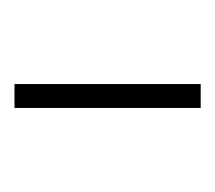

<svg xmlns="http://www.w3.org/2000/svg" viewBox="-36 -744 297 265"><g transform="rotate(90 112.5 -611.5)"><path d="M129 -483V-740H96V-483Z"/></g></svg>

Font: IBM Plex Thai ExtraLight
Style: Regular
Weight: 200
Designer: Mike Abbink, Paul van der Laan, Pieter van Rosmalen, Ben Mitchell, Mark Frömberg
Foundry: Bold Monday
Version: Version 1.0